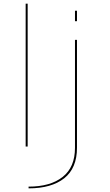

<svg xmlns="http://www.w3.org/2000/svg" viewBox="-20 -805 602 1055"><path d="M121 0V-785H132V0ZM137 230V220.5Q257 220.5 324.5 167Q392 113.5 392 7.5V-586H403V6.5Q403 119 333 174.5Q263 230 137 230ZM392 -746H403V-688.5H392Z"/></svg>

Font: Anybody UltraExpanded Thin
Style: Regular
Weight: 100
Width: 9
Designer: Tyler Finck
Foundry: Etcetera Type Company
Version: Version 1.010; ttfautohint (v1.8.3) -l 8 -r 50 -G 200 -x 14 